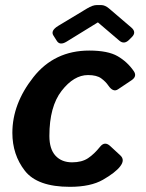

<svg xmlns="http://www.w3.org/2000/svg" viewBox="-20 -720 570 750"><path d="M188.5 -581.5Q176.8 -600.1 207 -618.7L320.3 -687Q342.3 -700.2 357.4 -700.2H375.5Q390.1 -700.2 405.8 -687L493.2 -612.3Q514.2 -594.2 495.1 -575.2L484.4 -564.5Q464.8 -544.9 445.8 -561.5L362.8 -632.3H361.8L239.7 -557.1Q213.9 -541.5 202.1 -560.1ZM28.3 -201.2Q28.3 -314.5 110.4 -418.5Q192.4 -522.5 328.6 -522.5Q401.4 -522.5 439.5 -500.5Q477.5 -478.5 502.4 -442.4Q516.6 -421.9 494.1 -406.7L440.9 -371.1Q421.9 -358.4 403.3 -385.7Q393.1 -400.9 375.5 -413.8Q357.9 -426.8 323.7 -426.8Q268.6 -426.8 220.7 -365.2Q172.9 -303.7 172.9 -189Q172.9 -137.7 196.8 -111.8Q220.7 -85.9 261.7 -85.9Q299.8 -85.9 324 -102.1Q348.1 -118.2 371.1 -147Q389.2 -169.4 410.6 -149.4L450.2 -112.8Q469.2 -95.2 449.2 -69.8Q430.2 -45.4 382.1 -17.8Q334 9.8 252.9 9.8Q126 9.8 77.1 -53Q28.3 -115.7 28.3 -201.2Z"/></svg>

Font: Istok
Style: Bold Italic
Weight: 700
Italic angle: -13°
Designer: Andrey V. Panov
Foundry: Andrey V. Panov
Version: Version 1.0.3